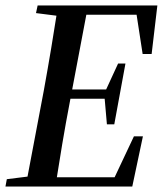

<svg xmlns="http://www.w3.org/2000/svg" viewBox="-25 -684 597 704"><path d="M-5 0 0 -27 112 -41H146L140 0ZM69 0 136 -354Q150 -431 163 -509Q176 -587 188 -664H298L231 -310Q216 -232 203 -154.5Q190 -77 178 0ZM107 -636 113 -664H258L253 -622H217ZM119 0 125 -34H430L383 -8L466 -184H499L460 0ZM179 -322 186 -356H381L375 -322ZM229 -630 235 -664H552L531 -486H498L472 -655L510 -630ZM367 -228 358 -331 361 -349 408 -451H435L394 -228Z"/></svg>

Font: Source Serif 4 48pt SemiBold
Style: Italic
Weight: 600
Italic angle: -12°
Designer: Frank Grießhammer
Foundry: Adobe Systems Incorporated
Version: Version 4.004;hotconv 1.0.116;makeotfexe 2.5.65601